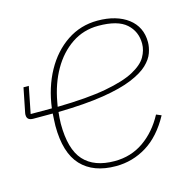

<svg xmlns="http://www.w3.org/2000/svg" viewBox="-110 -603 707 700"><g transform="rotate(-15 243.5 -253.0)"><path d="M245 12Q160 12 114.5 -36.5Q69 -85 69 -187Q69 -199 70 -212Q71 -225 72 -246L81 -233H-2Q-14 -233 -20 -238Q-26 -243 -26 -253Q-26 -255 -26 -257Q-26 -259 -25 -263L-7 -353H13L-7 -252H73Q83 -329 116 -389Q149 -449 200.5 -483.5Q252 -518 316 -518Q352 -518 381 -509.5Q410 -501 431 -485Q452 -469 463 -446.5Q474 -424 474 -395Q474 -376 466.5 -354.5Q459 -333 437.5 -312.5Q416 -292 374 -274.5Q332 -257 263.5 -246Q195 -235 93 -233Q92 -226 91 -211.5Q90 -197 90 -189Q90 -93 129 -50Q168 -7 245 -7Q307 -7 355 -40.5Q403 -74 434 -132L453 -124Q415 -54 361.5 -21Q308 12 245 12ZM314 -499Q258 -499 213.5 -469Q169 -439 139.5 -387.5Q110 -336 98 -269L95 -252Q208 -254 278 -267Q348 -280 386 -300.5Q424 -321 438 -345.5Q452 -370 452 -395Q452 -441 419.5 -470Q387 -499 314 -499Z"/></g></svg>

Font: IBM Plex Sans Thin
Style: Italic
Weight: 250
Italic angle: -11.31°
Designer: Mike Abbink, Paul van der Laan, Pieter van Rosmalen
Foundry: Bold Monday
Version: Version 3.201